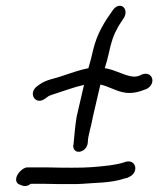

<svg xmlns="http://www.w3.org/2000/svg" viewBox="-20 -658 541 656"><path d="M134 -321 144 -328C146 -330 151 -332 157 -334C198 -347 231 -360 267 -368L242 -260C236 -225 234 -190 231 -163L230 -162C229 -126 277 -136 280 -171C280 -194 292 -226 298 -262L323 -369C348 -364 372 -349 399 -343C429 -336 455 -344 478 -353H479C516 -371 502 -416 466 -404L455 -399C448 -396 435 -395 424 -398C394 -405 371 -420 338 -425C343 -441 348 -459 351 -473C361 -518 367 -537 385 -569L404 -598C422 -631 387 -657 364 -621L344 -592C319 -552 306 -523 295 -474C292 -459 287 -444 282 -425C250 -419 219 -407 185 -396C161 -388 141 -386 119 -372L109 -365C73 -341 101 -296 134 -321ZM45 -28H46C53 -25 68 -16 85 -30H131C166 -29 193 -29 214 -29C235 -29 251 -29 262 -30C303 -34 358 -32 405 -48L417 -51L418 -52C455 -66 447 -112 413 -106H412L400 -102C387 -98 369 -95 355 -93C305 -87 278 -85 227 -85C206 -85 179 -85 144 -86H71C47 -81 20 -42 45 -28Z"/></svg>

Font: Stray Cat
Style: BdCnObl
Weight: 700
Version: Version 1.0